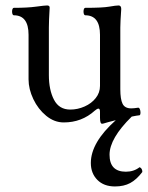

<svg xmlns="http://www.w3.org/2000/svg" viewBox="-20 -439 546 706"><path d="M503.4 193.4Q481.9 221.7 458.7 234.1Q435.5 246.6 402.8 246.6Q361.8 246.6 337.9 222.4Q314 198.2 314 160.2Q314 85 405.8 2.9Q372.6 11.2 360.8 15.1Q356.9 16.1 355.5 16.1Q347.7 16.1 347.7 -5.9V-27.8Q347.7 -39.6 342.3 -39.6Q336.9 -39.6 328.6 -32.2Q280.8 11.2 214.4 11.2Q179.7 11.2 149.9 -13.2Q120.1 -37.6 102.5 -74.7Q85 -111.8 85 -147V-311Q85 -382.8 30.8 -382.8Q27.8 -382.8 26.1 -386.7Q24.4 -390.6 24.4 -396.5Q24.4 -402.3 26.1 -406.2Q27.8 -410.2 30.8 -410.2Q81.1 -410.2 112.8 -414.6Q144 -418.9 153.3 -418.9Q162.6 -418.9 162.6 -411.1Q159.7 -360.8 159.7 -337.9V-163.1Q159.7 -108.4 178.5 -72.3Q197.3 -36.1 238.3 -36.1Q265.6 -36.1 291 -47.4Q316.4 -58.6 332 -78.4Q347.7 -98.1 347.7 -123V-311Q347.7 -382.8 293.5 -382.8Q290.5 -382.8 288.8 -386.7Q287.1 -390.6 287.1 -396.5Q287.1 -402.3 288.8 -406.2Q290.5 -410.2 293.5 -410.2Q357.4 -410.2 381.8 -414.6Q406.2 -418.9 416 -418.9Q425.8 -418.9 425.8 -405.8Q422.4 -356.4 422.4 -337.9V-110.8Q422.4 -74.2 430.7 -57.4Q439 -40.5 462.4 -40.5Q472.2 -40.5 487.8 -43Q491.7 -43.5 494.1 -37.8Q496.6 -32.2 496.6 -25.4Q496.6 -21 495.6 -18.1Q494.6 -15.1 492.7 -15.1Q482.9 -14.2 464.4 -10.3Q382.8 69.8 382.8 129.9Q382.8 192.4 442.9 192.4Q472.2 192.4 493.2 175.8Q503.4 179.7 503.4 193.4Z"/></svg>

Font: JuniusX
Style: Regular
Weight: 400
Designer: Peter S. Baker
Foundry: Briery Creek Software
Version: Version 1.004